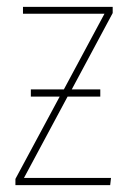

<svg xmlns="http://www.w3.org/2000/svg" viewBox="-20 -539 378 559"><path d="M308.1 -519V-501L189 -278.8H272V-257.8H176.8L49.8 -21H303.2L300.8 0H24.9V-18.1L153.8 -257.8H69.8V-278.8H166L284.2 -499H46.9V-519Z"/></svg>

Font: Fira Sans Compressed Thin
Style: Regular
Weight: 100
Width: 1
Designer: Carrois Corporate & Edenspiekermann AG
Foundry: Carrois Corporate GbR & Edenspiekermann AG
Version: Version 4.203;PS 004.203;hotconv 1.0.88;makeotf.lib2.5.64775